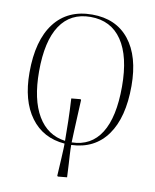

<svg xmlns="http://www.w3.org/2000/svg" viewBox="-100 -820 891 1102"><g transform="rotate(10 345.0 -269.0)"><path d="M314 206 310 202Q314 134 316 96.5Q318 59 318.5 43.5Q319 28 319 24.5Q319 21 319 20.5Q319 20 319 13Q192 3 121 -93.5Q50 -190 50 -354Q50 -542 127.5 -643Q205 -744 348 -744Q487 -744 563.5 -648Q640 -552 640 -379Q640 -195 567 -93Q494 9 358 14Q358 29 358.5 42Q359 55 360 73.5Q361 92 363 122.5Q365 153 367 201ZM358 -1Q471 -3 529 -95.5Q587 -188 587 -366Q587 -542 523.5 -635.5Q460 -729 341 -729Q224 -729 163.5 -638Q103 -547 103 -370Q103 -206 159 -111.5Q215 -17 319 -3Q319 -56 317.5 -118Q316 -180 312 -249L365 -254L369 -250Q367 -202 364.5 -154Q362 -106 360.5 -66Q359 -26 358 -1Z"/></g></svg>

Font: Literata 72pt ExtraLight
Style: Regular
Weight: 200
Designer: Latin by Veronika Burian and Jose Scaglione. Greek by Irene Vlachou. Cyrillic by Vera Evstafieva.
Foundry: TypeTogether
Version: Version 3.002